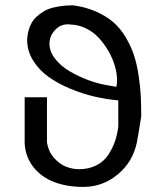

<svg xmlns="http://www.w3.org/2000/svg" viewBox="-20 -715 648 756"><path d="M255.9 -618.2V-619.1H246.1Q216.8 -619.1 195.8 -595.7Q174.8 -572.3 174.8 -543Q174.8 -511.7 197.5 -482.9Q220.2 -454.1 255.1 -433.8Q290 -413.6 326.2 -400.1Q362.3 -386.7 394 -380.9L438 -373Q440.9 -381.8 440.9 -399.9Q440.9 -424.8 432.6 -454.1Q424.3 -483.4 408 -512.2Q391.6 -541 369.9 -564.9Q348.1 -588.9 318.1 -603.5Q288.1 -618.2 255.9 -618.2ZM262.2 -693.8V-694.8Q314.5 -688.5 356 -670.4Q397.5 -652.3 425.8 -627.9Q454.1 -603.5 474.9 -568.4Q495.6 -533.2 507.1 -498.8Q518.6 -464.4 525.4 -419.9Q532.2 -375.5 534.2 -339.1Q536.1 -302.7 536.1 -256.8Q527.3 -198.7 519 -154.8Q503.4 -78.1 444.1 -28.6Q384.8 21 308.1 21Q244.1 21 193.8 2Q143.6 -17.1 112.1 -56.4Q80.6 -95.7 77.1 -149.9V-332H165V-153.8Q170.4 -118.7 192.4 -93.8Q214.4 -68.8 240 -58.8Q265.6 -48.8 291 -48.8Q330.1 -48.8 359.6 -64Q389.2 -79.1 406.2 -105.2Q423.3 -131.3 432.6 -158.2Q441.9 -185.1 445.8 -216.8V-319.8Q399.9 -323.7 352.3 -334.7Q304.7 -345.7 256.6 -365.7Q208.5 -385.7 171.1 -412.4Q133.8 -439 110.4 -476.8Q86.9 -514.6 86.9 -558.1Q88.4 -586.4 97.2 -609.1Q106 -631.8 120.6 -646Q135.3 -660.2 152.1 -670.2Q168.9 -680.2 189.5 -685.1Q210 -689.9 227.1 -691.9Q244.1 -693.8 262.2 -693.8Z"/></svg>

Font: Perun
Style: Regular
Weight: 400
Version: Version 1.0000